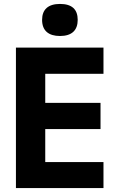

<svg xmlns="http://www.w3.org/2000/svg" viewBox="-20 -956 603 976"><path d="M285 -773C346 -773 375 -803 375 -855C375 -908 346 -936 285 -936C225 -936 194 -908 194 -855C194 -800 227 -773 285 -773ZM61 0H506V-132H210V-300H491V-433H210V-581H506V-714H61Z"/></svg>

Font: Noto Sans Mono SemiCondensed ExtraBold
Style: Regular
Weight: 800
Width: 4
Designer: Monotype Design Team
Foundry: Monotype Imaging Inc.
Version: Version 2.014